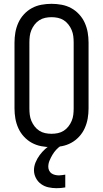

<svg xmlns="http://www.w3.org/2000/svg" viewBox="-20 -763 540 1006"><path d="M250 8Q223 8 196.5 3Q170 -2 147 -14.5Q124 -27 105.5 -47Q87 -67 76 -91.5Q65 -116 60.5 -142Q56 -168 56 -195V-540Q56 -567 60.5 -593Q65 -619 76 -643.5Q87 -668 105.5 -688Q124 -708 147 -720.5Q170 -733 196.5 -738Q223 -743 250 -743Q277 -743 303.5 -738Q330 -733 353 -720.5Q376 -708 394.5 -688Q413 -668 424 -643.5Q435 -619 439.5 -593Q444 -567 444 -540V-195Q444 -168 439.5 -142Q435 -116 424 -91.5Q413 -67 394.5 -47Q376 -27 353 -14.5Q330 -2 303.5 3Q277 8 250 8ZM250 -62Q267 -62 283.5 -65.5Q300 -69 314 -78Q328 -87 338.5 -100.5Q349 -114 355.5 -129.5Q362 -145 364 -161.5Q366 -178 366 -195V-540Q366 -557 364 -573.5Q362 -590 355.5 -605.5Q349 -621 338.5 -634.5Q328 -648 314 -657Q300 -666 283.5 -669.5Q267 -673 250 -673Q233 -673 216.5 -669.5Q200 -666 186 -657Q172 -648 161.5 -634.5Q151 -621 144.5 -605.5Q138 -590 136 -573.5Q134 -557 134 -540V-195Q134 -178 136 -161.5Q138 -145 144.5 -129.5Q151 -114 161.5 -100.5Q172 -87 186 -78Q200 -69 216.5 -65.5Q233 -62 250 -62ZM276 223Q255 223 234 218.5Q213 214 195.5 201.5Q178 189 168 169.5Q158 150 158 129Q158 108 166.5 87.5Q175 67 188 49.5Q201 32 217 17.5Q233 3 252 -8H300V0Q286 9 274.5 21.5Q263 34 254.5 48.5Q246 63 239.5 78.5Q233 94 233 111Q233 121 237.5 130.5Q242 140 250 145.5Q258 151 268.5 153.5Q279 156 289 156Q297 156 305.5 154.5Q314 153 322 152V219Q311 221 299.5 222Q288 223 276 223Z"/></svg>

Font: Iosevka SS18
Style: Regular
Weight: 400
Monospace: yes
Designer: Belleve Invis
Foundry: Belleve Invis
Version: Version 25.1.1; ttfautohint (v1.8.4)